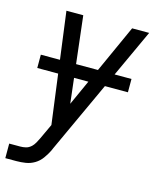

<svg xmlns="http://www.w3.org/2000/svg" viewBox="-127 -599 738 892"><g transform="rotate(15 242.0 -152.5)"><path d="M-16 215V145H37Q50 145 63 142Q76 139 87 129.5Q98 120 104.5 108Q111 96 117 84L151 11L81 -520H162L210 -107L397 -520H479L187 113Q186 116 184.5 119Q183 122 182 124V125Q172 145 158 164.5Q144 184 124 196Q104 208 81.5 211.5Q59 215 37 215ZM455 -228H19V-292H455Z"/></g></svg>

Font: Iosevka SS04
Style: Italic
Weight: 400
Italic angle: -9°
Monospace: yes
Designer: Belleve Invis
Foundry: Belleve Invis
Version: Version 19.0.0; ttfautohint (v1.8.4)